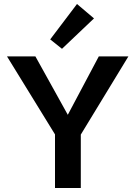

<svg xmlns="http://www.w3.org/2000/svg" viewBox="-20 -940 677 960"><path d="M290 -696 231 -743 365 -920 450 -848ZM384 -267V0H255V-268L15 -658H157L319 -366L474 -658H622Z"/></svg>

Font: Ysabeau SC
Style: Bold
Weight: 700
Designer: Christian Thalmann (Catharsis Fonts)
Version: Version 0.003